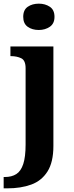

<svg xmlns="http://www.w3.org/2000/svg" viewBox="-40 -790 405 1050"><path d="M-20 240V178H-12.8Q24 178 49.2 162Q74.3 146.1 87.2 106.9Q100 67.7 100 0V-417Q100 -459.7 76.1 -471.4Q52.2 -483 19.9 -483H17V-536H252V8Q252 97 219.6 148Q187.2 199 130.6 219.5Q74.1 240 0.3 240ZM172.1 -626Q136 -626 111.5 -643.5Q87 -661 87 -698Q87 -736 111.8 -753Q136.5 -770 172.5 -770Q207 -770 232.5 -753Q258 -736 258 -698Q258 -661 232.4 -643.5Q206.8 -626 172.1 -626Z"/></svg>

Font: Noto Serif Test
Style: Regular
Weight: 400
Version: Version 1.000